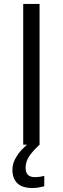

<svg xmlns="http://www.w3.org/2000/svg" viewBox="-20 -734 319 974"><path d="M97.7 0V-713.9H180.7V0ZM109.9 117.7Q109.9 164.6 156.7 164.6Q172.9 164.6 184.6 162.4Q196.3 160.2 204.6 158.2V210.9Q190.9 214.4 176.8 217Q162.6 219.7 143.6 219.7Q92.3 219.7 67.6 195.3Q43 170.9 43 127Q43 98.6 57.1 72Q71.3 45.4 92.8 22.9Q114.3 0.5 135.7 -14.6L180.7 0Q146.5 31.2 128.2 58.6Q109.9 85.9 109.9 117.7Z"/></svg>

Font: Open Sans
Style: Regular
Weight: 400
Designer: Monotype Design Team
Foundry: Monotype Imaging Inc.
Version: Version 3.000; ttfautohint (v1.8.4)